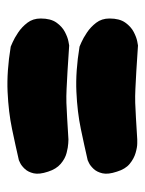

<svg xmlns="http://www.w3.org/2000/svg" viewBox="43 -548 393 519"><g transform="rotate(-90 239.5 -288.5)"><path d="M449 -189Q449 -162 438 -146.5Q427 -131 412.5 -123.5Q398 -116 387 -114Q376 -112 376 -112Q334 -115 306.5 -116.5Q279 -118 259 -119Q239 -120 221 -119.5Q203 -119 180 -117.5Q157 -116 122 -114Q122 -114 111.5 -114Q101 -114 85.5 -118.5Q70 -123 56 -134.5Q42 -146 35 -169Q27 -193 30.5 -208Q34 -223 42.5 -232Q51 -241 58.5 -244.5Q66 -248 66 -248Q105 -257 150.5 -266.5Q196 -276 251 -278.5Q306 -281 373 -270Q373 -270 384.5 -265Q396 -260 411 -250Q426 -240 437.5 -225Q449 -210 449 -189ZM449 -375Q449 -348 438 -332.5Q427 -317 412.5 -309.5Q398 -302 387 -300Q376 -298 376 -298Q334 -301 306.5 -302.5Q279 -304 259 -305Q239 -306 221 -305.5Q203 -305 180 -303.5Q157 -302 122 -300Q122 -300 111.5 -300.5Q101 -301 85.5 -305Q70 -309 56 -321Q42 -333 35 -355Q27 -379 30.5 -394Q34 -409 42.5 -418Q51 -427 58.5 -430.5Q66 -434 66 -434Q105 -443 150.5 -452.5Q196 -462 251 -464.5Q306 -467 373 -456Q373 -456 384.5 -451Q396 -446 411 -436Q426 -426 437.5 -411Q449 -396 449 -375Z"/></g></svg>

Font: Sour Gummy Black
Style: Regular
Weight: 900
Designer: Stefie Justprince
Foundry: Eifetstype
Version: Version 1.000